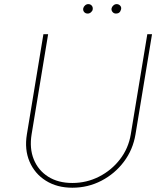

<svg xmlns="http://www.w3.org/2000/svg" viewBox="-20 -892 790 924"><path d="M688.9 -727.3H711.6L632.1 -245.7Q620 -171.9 576.3 -113.8Q532.7 -55.8 468 -22.2Q403.4 11.4 328.1 11.4Q254.3 11.4 200.6 -22.4Q147 -56.1 122.2 -114.2Q97.3 -172.2 109.4 -245.7L188.9 -727.3H211.6L132.1 -245.7Q121.1 -178.3 142.4 -125.4Q163.7 -72.4 211.6 -41.9Q259.6 -11.4 328.1 -11.4Q396.7 -11.4 456.7 -41.9Q516.7 -72.4 557.5 -125.4Q598.4 -178.3 609.4 -245.7ZM538.4 -826.7Q527.7 -826.7 521.3 -834.7Q514.9 -842.7 517 -852.3Q518.8 -859.7 525.7 -865.9Q532.7 -872.2 541.2 -872.2Q551.8 -872.2 558.6 -864.5Q565.3 -856.9 562.5 -846.6Q557.5 -826.7 538.4 -826.7ZM402 -826.7Q391.3 -826.7 384.9 -834.2Q378.6 -841.6 380.7 -852.3Q382.5 -860.1 389.4 -866.1Q396.3 -872.2 404.8 -872.2Q415.5 -872.2 421.7 -864.7Q427.9 -857.2 426.1 -846.6Q425.1 -839.1 417.8 -832.9Q410.5 -826.7 402 -826.7Z"/></svg>

Font: Inter Thin  BETA
Style: Italic
Weight: 100
Italic angle: -9.39999°
Designer: Rasmus Andersson
Foundry: rsms
Version: Version 3.011;git-f93a4a705